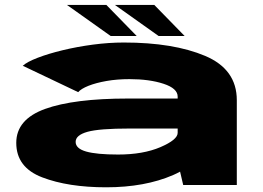

<svg xmlns="http://www.w3.org/2000/svg" viewBox="-20 -768 1092 797"><path d="M740.5 0 727.5 -55.5Q714 -48 699 -41.5Q581.5 9.5 420.5 9.5Q263 9.5 155.2 -31.8Q47.5 -73 47.5 -175Q47.5 -272.5 167 -315.8Q286.5 -359 511.5 -359H717.5V-367Q717.5 -401 659 -420.2Q600.5 -439.5 517.5 -439.5Q466 -439.5 422 -431.8Q378 -424 347.2 -411.8Q316.5 -399.5 304.5 -385.5L74.5 -495Q92 -511 136 -528Q180 -545 240 -559.5Q300 -574 366 -582.8Q432 -591.5 494 -591.5Q700 -591.5 831.5 -536Q963 -480.5 963 -352V0ZM717.5 -216.5V-234.5H518Q392 -234.5 343 -220.8Q294 -207 294 -179Q294 -151.5 337.5 -139Q381 -126.5 470 -126.5Q574 -126.5 645.8 -157.2Q717.5 -188 717.5 -216.5ZM638.5 -618.5 457 -747.5H620.5L746.5 -618.5ZM439.5 -618.5 258 -747.5H421.5L547.5 -618.5Z"/></svg>

Font: Anybody UltraExpanded ExtraBold
Style: Regular
Weight: 800
Width: 9
Designer: Tyler Finck
Foundry: Etcetera Type Company
Version: Version 1.010; ttfautohint (v1.8.3) -l 8 -r 50 -G 200 -x 14 